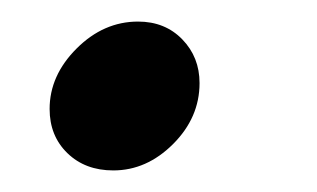

<svg xmlns="http://www.w3.org/2000/svg" viewBox="-20 -146 294 178"><path d="M26 -45Q26 -76 51 -101Q76 -126 108 -126Q133 -126 149 -109.5Q165 -93 165 -69Q165 -37 140.5 -12.5Q116 12 85 12Q59 12 42.5 -4Q26 -20 26 -45Z"/></svg>

Font: KoHo SemiBold
Style: Italic
Weight: 600
Italic angle: -10°
Version: Version 1.000; ttfautohint (v1.6)